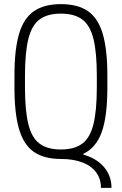

<svg xmlns="http://www.w3.org/2000/svg" viewBox="-20 -760 590 930"><path d="M469 150Q469 106 445.5 74.5Q422 43 378.5 26.5Q335 10 275 10Q194 10 144.5 -24Q95 -58 72.5 -134Q50 -210 50 -335V-395Q50 -521 72.5 -596.5Q95 -672 144.5 -706Q194 -740 275 -740Q357 -740 406 -706Q455 -672 477.5 -596.5Q500 -521 500 -395V-335Q500 -195 472.5 -119.5Q445 -44 384 -15V-11Q448 7 484 49.5Q520 92 520 150ZM275 -36Q340 -36 378 -64Q416 -92 432.5 -158Q449 -224 449 -337V-393Q449 -506 432.5 -572Q416 -638 378 -666Q340 -694 275 -694Q210 -694 172 -666Q134 -638 117.5 -572Q101 -506 101 -393V-337Q101 -224 117.5 -158Q134 -92 172 -64Q210 -36 275 -36Z"/></svg>

Font: M PLUS Code Latin SemiExpanded Light
Style: Regular
Weight: 300
Width: 6
Designer: Coji Morishita
Foundry: UNDERFOREST DESIGN
Version: Version 1.002; ttfautohint (v1.8.3)